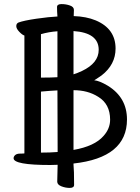

<svg xmlns="http://www.w3.org/2000/svg" viewBox="-20 -796 690 945"><path d="M189 -414.1Q234.9 -414.1 262.7 -416V-642.1Q220.7 -639.2 181.6 -627.9V-414.1ZM181.6 -44.9Q227.1 -44.9 263.7 -47.9L262.7 -351.1Q222.7 -349.1 181.6 -345.2ZM341.8 -430.2Q360.8 -436 383.8 -446.8Q465.8 -485.8 465.8 -550.8Q465.8 -634.8 341.8 -643.1ZM341.8 -58.1Q445.8 -76.2 489.7 -127Q522 -163.1 522 -207Q522 -284.2 462.9 -319.8Q412.1 -352.1 341.8 -352.1ZM344.7 113.8Q344.7 128.9 323.2 128.9Q301.8 128.9 281.7 120.8Q261.7 112.8 261.7 98.1L263.7 15.1Q249 16.1 227.1 16.1Q46.9 16.1 46.9 -17.1Q46.9 -25.9 54.9 -33Q63 -40 79.8 -40Q96.7 -40 100.1 -41V-621.1Q89.8 -624 75 -639.4Q60.1 -654.8 60.1 -667.5Q60.1 -680.2 70.8 -685.1Q96.7 -694.8 159.2 -703.9Q221.7 -712.9 262.7 -714.8Q260.7 -738.8 260.7 -761.2Q260.7 -775.9 282.7 -775.9Q304.7 -775.9 324.2 -769Q343.8 -762.2 343.8 -747.1L342.8 -716.8Q404.8 -714.8 450.7 -695.8Q548.8 -654.8 548.8 -557.1Q548.8 -478 480 -424.8Q449.7 -403.8 443.8 -400.9Q468.8 -398.9 510.7 -374Q605 -315.9 605 -208Q605 -20 341.8 8.8V14.2Q344.7 41 344.7 113.8Z"/></svg>

Font: LXGW WenKai GB Screen
Style: Regular
Weight: 400
Designer: LXGW / Fontworks Inc.
Foundry: LXGW / Fontworks Inc.
Version: Version 1.321;February 19, 2024;FontCreator 14.0.0.2901 64-b